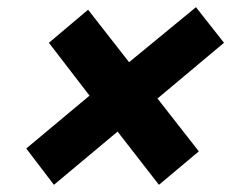

<svg xmlns="http://www.w3.org/2000/svg" viewBox="-20 -628 677 534"><path d="M130 -114 53 -215 229 -362 116 -509 225 -601 339 -455 525 -608 603 -509 418 -354 533 -207 422 -114 307 -262Z"/></svg>

Font: Mona Sans Expanded
Style: Bold Italic
Weight: 700
Width: 7
Italic angle: -11.7°
Designer: Deni Anggara
Foundry: GitHub
Version: Version 1.001;gftools[0.9.33]